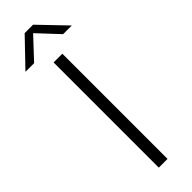

<svg xmlns="http://www.w3.org/2000/svg" viewBox="-351 -950 955 955"><g transform="rotate(-45 127.0 -472.5)"><path d="M95.5 0V-740H157V0ZM-36.5 -806 97 -945H156L289.5 -806H228.5L126.5 -915L24.5 -806Z"/></g></svg>

Font: Encode Sans SemiExpanded SemiExpanded Light
Style: Regular
Weight: 300
Width: 6
Designer: Multiple Designers
Foundry: Impallari Type
Version: Version 3.000; ttfautohint (v1.8.3) -l 8 -r 50 -G 200 -x 14 